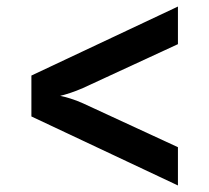

<svg xmlns="http://www.w3.org/2000/svg" viewBox="-20 -623 640 587"><path d="M524 -173 234 -307C208 -319 179 -327 164 -330C178 -333 207 -342 234 -354L524 -488V-603L76 -392V-267L524 -56Z"/></svg>

Font: Tekne LDO
Style: Bold
Weight: 700
Monospace: yes
Designer: Alessio Laiso, Mario Rullo, Paolo Rosset
Foundry: Alessio Laiso
Version: Version 1.000;hotconv 1.0.109;makeotfexe 2.5.65596